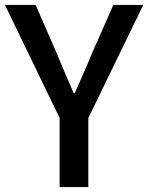

<svg xmlns="http://www.w3.org/2000/svg" viewBox="-23 -756 599 776"><path d="M218 0H334V-279L556 -736H435L349 -541C327 -486 303 -435 279 -379H275C250 -435 229 -486 206 -541L121 -736H-3L218 -279Z"/></svg>

Font: Genne Gothic Medium
Style: Regular
Weight: 500
Designer: Ryoko NISHIZUKA (kana & ideographs); Paul D. Hunt (Latin, Greek & Cyrillic); Wenlong ZHANG (bopomofo); Sandoll Communica
Foundry: Adobe Systems Incorporated
Version: Version 1.004;PS 1.004;hotconv 16.6.51;makeotf.lib2.5.65220